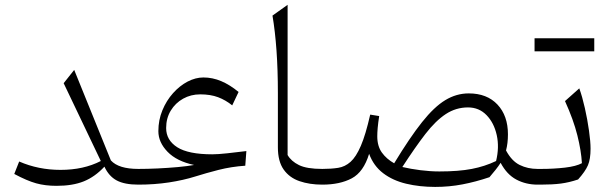

<svg xmlns="http://www.w3.org/2000/svg" viewBox="-20 -752 2498 782"><path d="M390.6 -96.2 239.3 -413.1 282.2 -467.3 431.6 -98.6Q462.9 -64 543.5 -64H543.9V0H543.5Q487.3 0 455.3 -17.1Q423.3 -34.2 405.3 -73.2Q366.7 -31.7 321.3 -13.4Q275.9 4.9 210.4 4.9Q164.1 4.9 127.2 -5.4Q90.3 -15.6 38.1 -43.5L58.1 -94.2Q136.2 -60.1 226.6 -60.1Q320.3 -60.1 390.6 -96.2Z M808.6 -436.5Q845.7 -436.5 881.3 -421.4Q917 -406.2 951.7 -377.4L925.8 -322.8Q899.4 -344.2 868.4 -356Q837.4 -367.7 795.4 -367.7Q757.3 -367.7 725.8 -350.1Q694.3 -332.5 675.5 -301.5Q656.7 -270.5 656.7 -230.5Q656.7 -181.2 701.9 -152.3Q747.1 -123.5 844.7 -123.5Q867.2 -123.5 906 -127.7Q944.8 -131.8 983.4 -136.7L979 -77.1Q921.9 -73.2 870.4 -60.1Q818.8 -46.9 775.4 -33.2Q727.5 -18.1 668.2 -9Q608.9 0 543.9 0Q529.3 0 529.3 -30.8V-33.2Q529.3 -64 543.9 -64Q579.1 -64 621.6 -65.9Q664.1 -67.9 704.1 -71.5Q744.1 -75.2 770.5 -80.1Q699.7 -95.2 662.4 -133.8Q625 -172.4 625 -217.8Q625 -263.2 641.4 -302.7Q657.7 -342.3 684.8 -372.6Q711.9 -402.8 744.1 -419.7Q776.4 -436.5 808.6 -436.5Z M1151.4 -732.4V-120.6Q1166 -95.2 1197.8 -79.6Q1229.5 -64 1292.5 -64H1293V0H1292.5Q1240.7 0 1199.7 -14.2Q1158.7 -28.3 1135.3 -61.5Q1111.8 -94.7 1111.8 -151.9V-372.1Q1111.8 -466.8 1106.2 -545.7Q1100.6 -624.5 1089.8 -688.5Z M1889.2 -371.6Q1963.4 -371.6 2006.1 -326.2Q2048.8 -280.8 2048.8 -204.6Q2048.8 -168.5 2041 -139.2Q2064 -96.2 2096.7 -80.1Q2129.4 -64 2169.4 -64H2169.9V0H2169.4Q2122.1 0 2083.3 -20.5Q2044.4 -41 2019 -88.9Q2010.3 -75.2 1999 -61Q1987.8 -46.9 1973.6 -30.3Q1917 -11.2 1863.3 -1Q1809.6 9.3 1752.4 9.3Q1689 9.3 1634.5 -3.7Q1580.1 -16.6 1540.8 -46.4Q1501.5 -76.2 1483.4 -125.5Q1460.9 -51.3 1412.6 -25.6Q1364.3 0 1293 0Q1278.3 0 1278.3 -30.8V-33.2Q1278.3 -64 1293 -64Q1329.1 -64 1357.2 -68.4Q1385.3 -72.8 1407.7 -92.8Q1430.2 -112.8 1449.7 -158Q1469.2 -203.1 1487.8 -285.2L1524.4 -279.3Q1520 -251 1518.3 -231.2Q1516.6 -211.4 1516.6 -196.8Q1516.6 -156.7 1535.4 -130.6Q1554.2 -104.5 1585.4 -86.9Q1649.4 -192.4 1699 -254.6Q1748.5 -316.9 1793.7 -344.2Q1838.9 -371.6 1889.2 -371.6ZM1886.2 -314.5Q1836.9 -314.5 1795.7 -287.4Q1754.4 -260.3 1712.6 -206.3Q1670.9 -152.3 1618.7 -71.8Q1651.9 -64 1692.4 -58.8Q1732.9 -53.7 1769.5 -53.7Q1848.1 -53.7 1901.4 -64Q1954.6 -74.2 2000.5 -96.2Q2014.2 -151.9 2003.2 -201.7Q1992.2 -251.5 1961.7 -283Q1931.2 -314.5 1886.2 -314.5Z M2157.2 -543V-596.2H2400.4V-543ZM2169.9 0Q2155.3 0 2155.3 -30.8V-33.2Q2155.3 -64 2169.9 -64H2184.1Q2234.9 -64 2281 -69.3Q2327.1 -74.7 2350.1 -87.4Q2347.2 -138.2 2331.5 -200.9Q2315.9 -263.7 2281.2 -340.3L2339.4 -392.1Q2351.6 -358.4 2362.1 -311.8Q2372.6 -265.1 2378.9 -220.2Q2385.3 -175.3 2385.3 -146.5Q2385.3 -103.5 2374.5 -78.6Q2363.8 -53.7 2334.5 -21Q2298.3 -8.8 2264.4 -4.4Q2230.5 0 2181.6 0Z"/></svg>

Font: Pinar-DS3-FD Light
Style: Regular
Weight: 300
Designer: Amin Abedi
Version: Version 3.000